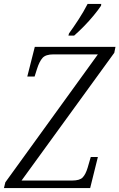

<svg xmlns="http://www.w3.org/2000/svg" viewBox="-45 -951 604 971"><path d="M-25 0 -18 -29 450 -676H225Q186 -676 170 -658Q154 -640 142 -602L130 -564H93L131 -714H539L533 -684L64 -38H320Q358 -38 373 -53.5Q388 -69 398 -102L414 -157H450L411 0ZM301 -771 304 -782Q326 -812 352 -852Q378 -892 398 -931H467L466 -922Q452 -901 429 -873Q406 -845 379.5 -818Q353 -791 330 -771Z"/></svg>

Font: Noto Serif Condensed Light
Style: Italic
Weight: 300
Width: 3
Italic angle: -12°
Designer: Monotype Design Team
Foundry: Monotype Imaging Inc.
Version: Version 2.014; ttfautohint (v1.8.4.7-5d5b)